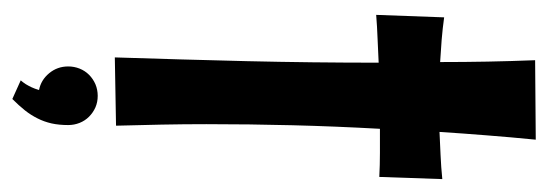

<svg xmlns="http://www.w3.org/2000/svg" viewBox="-300 -398 863 302"><g transform="rotate(90 131.0 -247.5)"><path d="M200.2 -659.2Q196.3 -619.6 193.4 -582.3Q190.4 -544.9 188 -507.8Q206.5 -508.8 224.9 -509.5Q243.2 -510.3 262.2 -512.2L258.8 -413.1Q240.2 -414.1 220.9 -414.1Q201.7 -414.1 183.1 -414.1Q179.2 -343.8 177.5 -276.6Q175.8 -209.5 175.8 -141.1Q175.8 -106 176.5 -70.6Q177.2 -35.2 178.2 1L70.8 2.9Q74.2 -102.1 76.7 -204.8Q79.1 -307.6 79.1 -412.1Q60.5 -411.1 41.5 -410.4Q22.5 -409.7 3.9 -408.2L7.8 -515.1Q24.9 -512.7 43 -511.2Q61 -509.8 78.1 -508.8Q78.1 -546.9 77.4 -583.5Q76.7 -620.1 75.2 -658.2ZM177.2 76.2Q177.2 90.8 174.6 102.5Q171.9 114.3 166.7 124.5Q161.6 134.8 154.1 144.3Q146.5 153.8 136.2 164.1L106.9 150.9Q109.9 147.5 112.8 143.1Q115.2 139.2 117.7 134Q120.1 128.9 122.1 122.1Q106.4 119.1 95.7 106.2Q85 93.3 85 76.2Q85 66.9 88.4 58.3Q91.8 49.8 98.1 43.5Q104.5 37.1 113 33.4Q121.6 29.8 131.3 29.8Q141.1 29.8 149.4 33.4Q157.7 37.1 164.1 43.5Q170.4 49.8 173.8 58.3Q177.2 66.9 177.2 76.2Z"/></g></svg>

Font: Mouse Memoirs
Style: Regular
Weight: 400
Version: Version 1.000